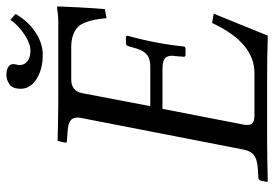

<svg xmlns="http://www.w3.org/2000/svg" viewBox="-147 -698 847 593"><g transform="rotate(-90 276.5 -401.5)"><path d="M553.2 -646Q553.2 -637.2 550.3 -582.5Q547.4 -527.8 544.9 -501L517.1 -496.1Q514.6 -519.5 511.7 -534.2Q508.8 -548.8 502.7 -563.7Q496.6 -578.6 487.3 -586.7Q478 -594.7 462.9 -599.9Q447.8 -605 426.8 -605H327.1Q292 -605 285.2 -570.8L245.1 -360.8H367.2Q391.1 -360.8 403.6 -370.8Q416 -380.9 422.9 -402.8L430.2 -428.2Q432.1 -436 439 -436H460L462.9 -432.1Q437.5 -340.8 429.2 -254.9L423.8 -252H402.8Q399.4 -252 398.2 -254.6Q397 -257.3 397.9 -259.8L399.9 -285.2Q399.9 -286.6 400.4 -289.3Q400.9 -292 400.9 -293Q400.9 -310.1 391.4 -316.7Q381.8 -323.2 358.9 -323.2H236.8L188 -71.8Q187 -67.9 187 -62Q187 -48.8 194.3 -43.9Q201.7 -39.1 216.8 -39.1H347.2Q441.4 -39.1 502 -169.9L530.8 -165Q527.8 -158.2 462.9 2Q386.7 0 340.8 0H134.8Q103 0 13.2 2L11.2 0L15.1 -20Q17.6 -26.9 23.9 -26.9L53.2 -28.8Q81.1 -30.8 93.8 -40.5Q106.4 -50.3 110.8 -71.8L208 -570.8Q210 -580.6 210 -585Q210 -600.6 200 -607.7Q189.9 -614.7 167 -616.2L139.2 -618.2Q130.4 -618.2 132.8 -625L137.2 -645L139.2 -647Q229 -645 259.8 -645H502.9Q525.9 -645 548.8 -648.9Q553.2 -648.9 553.2 -646ZM529.8 -776.9Q508.3 -738.8 473.9 -715.8Q439.5 -692.9 403.8 -692.9Q358.9 -692.9 328.9 -712.2Q298.8 -731.4 298.8 -761.2Q298.8 -785.6 312.3 -795.4Q325.7 -805.2 341.8 -805.2Q356.9 -805.2 366 -799.6Q375 -793.9 375 -784.2Q375 -779.3 373.5 -773.9Q372.1 -768.6 372.1 -764.2Q372.1 -749.5 384 -740.2Q396 -731 417 -731Q437.5 -731 465.3 -748.8Q493.2 -766.6 512.2 -793Z"/></g></svg>

Font: Common Serif News
Style: Italic
Weight: 450
Italic angle: -12°
Designer: Philipp H. Poll, Khaled Hosny
Foundry: Stefan Peev, Context Ltd.
Version: Version 1.026